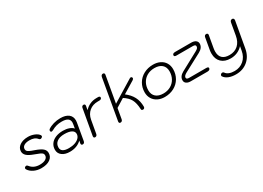

<svg xmlns="http://www.w3.org/2000/svg" viewBox="-18 -1695 3940 2880"><g transform="rotate(-30 1952.0 -254.5)"><path d="M33 -93Q29 -100 29 -107Q29 -125 48 -134Q56 -138 63 -138Q77 -138 90 -120Q146 -48 251 -48Q315 -48 351.5 -70.5Q388 -93 388 -132Q388 -151 378 -164Q368 -177 339.5 -190.5Q311 -204 249 -226Q171 -254 136.5 -286Q102 -318 102 -361Q102 -423 157.5 -461.5Q213 -500 302 -500Q357 -500 410 -478.5Q463 -457 485 -422Q489 -414 489 -409Q489 -392 470 -382Q460 -377 452 -377Q438 -377 428 -390Q405 -419 372 -431.5Q339 -444 294 -444Q236 -444 201.5 -423Q167 -402 167 -364Q167 -345 176.5 -332.5Q186 -320 211.5 -307Q237 -294 288 -277Q380 -245 416 -213.5Q452 -182 452 -136Q452 -69 396.5 -30Q341 9 244 9Q177 9 119.5 -18.5Q62 -46 33 -93Z M556 -127Q556 -184 586 -227Q616 -270 671.5 -293.5Q727 -317 801 -317Q859 -317 906.5 -300Q954 -283 974 -255L986 -324Q989 -341 989 -354Q989 -400 955.5 -422.5Q922 -445 853 -445Q805 -445 763 -434Q721 -423 679 -399Q661 -390 655 -390Q645 -390 638.5 -396Q632 -402 632 -412Q632 -429 645 -439Q685 -467 743 -483.5Q801 -500 861 -500Q952 -500 1001 -462Q1050 -424 1050 -355Q1050 -339 1047 -321L996 -26Q989 10 959 10Q947 10 940 3.5Q933 -3 933 -16Q933 -22 934 -25L942 -66Q863 10 739 10Q656 10 606 -27.5Q556 -65 556 -127ZM959 -174Q959 -217 916 -240Q873 -263 794 -263Q712 -263 665.5 -228Q619 -193 619 -131Q619 -88 653 -66.5Q687 -45 753 -45Q812 -45 859 -61.5Q906 -78 932.5 -107.5Q959 -137 959 -174Z M1149 -16Q1149 -22 1150 -26L1228 -464Q1230 -481 1239.5 -490.5Q1249 -500 1264 -500Q1290 -500 1290 -474Q1290 -468 1289 -464L1277 -399Q1320 -445 1371.5 -467.5Q1423 -490 1486 -490H1511Q1527 -490 1535.5 -484Q1544 -478 1544 -468Q1544 -452 1532.5 -443.5Q1521 -435 1502 -435H1475Q1387 -435 1327.5 -386Q1268 -337 1252 -251L1212 -26Q1209 -9 1199 0.5Q1189 10 1174 10Q1149 10 1149 -16Z M1589 -15Q1589 -22 1590 -26L1712 -723Q1720 -759 1750 -759Q1762 -759 1769 -752.5Q1776 -746 1776 -733Q1776 -727 1775 -723L1695 -269L2065 -496Q2074 -502 2083 -502Q2098 -502 2104 -488Q2106 -482 2106 -478Q2106 -461 2086 -449L1881 -324Q1959 -265 1997 -192Q2035 -119 2035 -24Q2035 -9 2026.5 0.5Q2018 10 2004 10Q1976 10 1976 -14Q1971 -121 1938.5 -182Q1906 -243 1828 -293L1683 -203L1652 -26Q1649 -9 1639 0.5Q1629 10 1614 10Q1589 10 1589 -15Z M2152 -201Q2152 -286 2192.5 -354.5Q2233 -423 2305 -461.5Q2377 -500 2467 -500Q2535 -500 2587.5 -474Q2640 -448 2668.5 -400.5Q2697 -353 2697 -291Q2697 -205 2656.5 -136Q2616 -67 2544.5 -28.5Q2473 10 2382 10Q2315 10 2262.5 -16.5Q2210 -43 2181 -91Q2152 -139 2152 -201ZM2634 -291Q2634 -364 2588 -404.5Q2542 -445 2460 -445Q2388 -445 2332.5 -414Q2277 -383 2246 -327.5Q2215 -272 2215 -201Q2215 -128 2261 -87Q2307 -46 2390 -46Q2461 -46 2516.5 -77Q2572 -108 2603 -164Q2634 -220 2634 -291Z M2734 -74Q2734 -142 2813 -185L3122 -352Q3150 -367 3161.5 -380.5Q3173 -394 3173 -413Q3173 -428 3161 -435Q3149 -442 3124 -442H2843Q2804 -442 2804 -465Q2804 -499 2852 -499H3128Q3178 -499 3206 -478.5Q3234 -458 3234 -423Q3234 -354 3154 -310L2846 -146Q2793 -117 2793 -86Q2793 -57 2839 -57H3134Q3173 -57 3173 -36Q3173 -19 3160 -9.5Q3147 0 3124 0H2835Q2788 0 2761 -19.5Q2734 -39 2734 -74Z M3276 169Q3272 164 3272 156Q3272 148 3277 140Q3282 132 3290 128Q3300 123 3309 123Q3324 123 3333 136Q3352 165 3391 180.5Q3430 196 3484 196Q3577 196 3642.5 139Q3708 82 3725 -15L3738 -88Q3698 -44 3644.5 -20.5Q3591 3 3528 3Q3426 3 3368.5 -52.5Q3311 -108 3311 -204Q3311 -237 3316 -263L3352 -467Q3355 -483 3365.5 -491.5Q3376 -500 3391 -499Q3404 -499 3411.5 -489.5Q3419 -480 3416 -467L3380 -263Q3374 -230 3374 -202Q3374 -127 3415.5 -88.5Q3457 -50 3537 -50Q3628 -50 3686.5 -103Q3745 -156 3762 -254L3798 -459Q3802 -481 3812 -490.5Q3822 -500 3839 -500Q3852 -500 3860 -491.5Q3868 -483 3868 -469Q3868 -461 3867 -457L3789 -17Q3767 107 3683 178.5Q3599 250 3477 250Q3406 250 3353.5 229Q3301 208 3276 169Z"/></g></svg>

Font: Kodchasan Light
Style: Italic
Weight: 300
Italic angle: -10°
Version: Version 1.000; ttfautohint (v1.6)